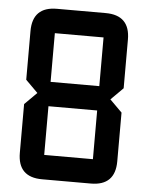

<svg xmlns="http://www.w3.org/2000/svg" viewBox="-51 -726 589 767"><g transform="rotate(5 244.0 -342.0)"><path d="M48.8 -585.9Q48.8 -683.6 146.5 -683.6H341.8Q439.5 -683.6 439.5 -585.9V-390.6L390.6 -341.8L439.5 -293V-97.7Q439.5 0 341.8 0H146.5Q48.8 0 48.8 -97.7V-293L97.7 -341.8L48.8 -390.6ZM146.5 -585.9V-390.6H341.8V-585.9ZM341.8 -293H146.5V-97.7H341.8Z"/></g></svg>

Font: BabelStone Runic Norse
Style: Regular
Weight: 400
Designer: Andrew West
Foundry: BabelStone
Version: Version 3.002 March 14, 2022